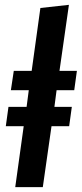

<svg xmlns="http://www.w3.org/2000/svg" viewBox="-20 -774 338 794"><path d="M214 -401 205 -332H277L266 -252H193L157 0H43L78 -252H4L15 -332H90L99 -401H25L37 -481H111L147 -741L265 -754L226 -481H298L287 -401Z"/></svg>

Font: Fira Sans Compressed SemiBold
Style: Italic
Weight: 600
Width: 1
Italic angle: -8°
Designer: bBox Type GmbH & Carrois Corporate GbR & Edenspiekermann AG
Foundry: bBox Type GmbH & Carrois Corporate GbR & Edenspiekermann AG
Version: Version 4.301